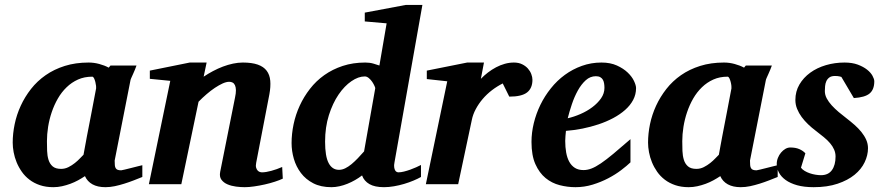

<svg xmlns="http://www.w3.org/2000/svg" viewBox="-20 -757 3634 789"><path d="M375 -394Q375.5 -396 374.8 -403.8Q374 -411.6 371.8 -420.2Q369.6 -428.7 366.5 -435.3Q363.3 -441.9 358.9 -441.9Q326.7 -441.9 300.5 -430.2Q274.4 -418.5 253.7 -398.4Q232.9 -378.4 217.8 -352.1Q202.6 -325.7 192.6 -296.1Q182.6 -266.6 177.7 -235.8Q172.9 -205.1 172.9 -176.8Q172.9 -156.7 173.6 -136.7Q174.3 -116.7 179.4 -100.1Q184.6 -83.5 196.5 -73.2Q208.5 -63 231 -63Q247.1 -63 261.5 -70.3Q275.9 -77.6 287.8 -87.2Q299.8 -96.7 308.8 -106.4Q317.9 -116.2 323.2 -121.1Q326.7 -141.1 328.9 -152.1Q331.1 -163.1 332.8 -173.1Q334.5 -183.1 336.9 -195.8Q339.4 -208.5 344 -232.2Q348.6 -255.9 356 -294.2Q363.3 -332.5 375 -394ZM564.9 -29.8Q547.9 -22.9 529.1 -15.6Q510.3 -8.3 490.7 -2.2Q471.2 3.9 451.7 8.1Q432.1 12.2 413.1 12.2Q381.3 12.2 360.1 0.5Q338.9 -11.2 329.1 -33.2Q315.9 -24.4 300.8 -16.1Q285.6 -7.8 269 -1.7Q252.4 4.4 234.9 8.3Q217.3 12.2 199.2 12.2Q168.5 12.2 144 3.9Q119.6 -4.4 101.1 -18.6Q82.5 -32.7 69.6 -51.3Q56.6 -69.8 48.3 -90.1Q40 -110.4 36.1 -131.3Q32.2 -152.3 32.2 -170.9Q32.2 -208 40.3 -246.8Q48.3 -285.6 65.2 -322.3Q82 -358.9 107.4 -391.4Q132.8 -423.8 167.5 -448Q202.1 -472.2 246.3 -486.1Q290.5 -500 344.2 -500Q366.2 -500 387.9 -494.1Q409.7 -488.3 426.8 -479L434.1 -487.8H541Q538.6 -480.5 534.7 -471.2Q530.8 -461.9 526.9 -453.1Q522.9 -444.3 519.8 -437.3Q516.6 -430.2 516.1 -426.8L451.2 -97.2Q451.2 -85.9 451.9 -78.1Q452.6 -70.3 455.6 -65.7Q458.5 -61 463.9 -59.1Q469.2 -57.1 478 -57.1Q480 -57.1 492.4 -60.1Q504.9 -63 519.8 -66.9Q534.7 -70.8 547.9 -74Q561 -77.1 564.9 -78.1Z M1142.1 -22.9Q1128.9 -16.6 1109.4 -10.3Q1089.8 -3.9 1068.1 1Q1046.4 5.9 1024.7 9Q1002.9 12.2 985.8 12.2Q969.2 12.2 950 9.8Q930.7 7.3 914.8 0.5Q898.9 -6.3 889.9 -18.6Q880.9 -30.8 884.8 -50.8L945.8 -356Q949.7 -374 949.5 -386.5Q949.2 -398.9 945.6 -406.7Q941.9 -414.6 935.8 -417.7Q929.7 -420.9 921.9 -420.9Q910.2 -420.9 895 -414.1Q879.9 -407.2 863 -396Q846.2 -384.8 828.9 -369.9Q811.5 -355 795.9 -338.9L725.1 0H591.8L679.7 -424.8L595.7 -433.1V-466.8L759.8 -500H829.1L816.9 -441.9Q835 -454.1 855.2 -464.8Q875.5 -475.6 896.2 -483.4Q917 -491.2 937.7 -495.6Q958.5 -500 978 -500Q1015.1 -500 1039.3 -491.5Q1063.5 -482.9 1075.9 -466.3Q1088.4 -449.7 1090.6 -425.3Q1092.8 -400.9 1086.9 -369.1L1032.7 -87.9Q1030.3 -75.7 1032.5 -68.1Q1034.7 -60.5 1038.8 -56.2Q1043 -51.8 1047.9 -50.3Q1052.7 -48.8 1056.6 -48.8Q1072.3 -48.8 1094.7 -54.9Q1117.2 -61 1139.6 -70.8Z M1522 -394Q1522.5 -396 1519 -403.8Q1515.6 -411.6 1509.8 -420.4Q1503.9 -429.2 1495.8 -436Q1487.8 -442.9 1479 -442.9Q1452.6 -442.9 1424.1 -423.3Q1395.5 -403.8 1371.3 -368.4Q1347.2 -333 1331.5 -283.7Q1315.9 -234.4 1315.9 -174.8Q1315.9 -114.3 1330.6 -86.7Q1345.2 -59.1 1373 -59.1Q1385.7 -59.1 1398.7 -65.4Q1411.6 -71.8 1424.6 -82.5Q1437.5 -93.3 1450.4 -106.7Q1463.4 -120.1 1476.1 -134.8ZM1601.1 -89.8Q1598.6 -77.6 1599.9 -69.6Q1601.1 -61.5 1603.8 -56.9Q1606.4 -52.2 1610.4 -50.5Q1614.3 -48.8 1617.2 -48.8Q1627.4 -48.8 1640.1 -52Q1652.8 -55.2 1665.8 -59.8Q1678.7 -64.5 1690.2 -69.6Q1701.7 -74.7 1710 -79.1V-29.8Q1697.3 -22.5 1679.2 -14.9Q1661.1 -7.3 1640.6 -1.2Q1620.1 4.9 1598.9 8.5Q1577.6 12.2 1558.1 12.2Q1520 12.2 1498 -0.5Q1476.1 -13.2 1467.8 -36.1Q1454.6 -25.9 1439.2 -17.1Q1423.8 -8.3 1407.5 -1.7Q1391.1 4.9 1374.5 8.5Q1357.9 12.2 1341.8 12.2Q1298.3 12.2 1267.3 -3.9Q1236.3 -20 1216.6 -46.1Q1196.8 -72.3 1187.5 -104.5Q1178.2 -136.7 1178.2 -168.9Q1178.2 -207 1186.5 -246.6Q1194.8 -286.1 1211.7 -322.8Q1228.5 -359.4 1253.7 -391.8Q1278.8 -424.3 1312.5 -448.2Q1346.2 -472.2 1388.4 -486.1Q1430.7 -500 1481 -500Q1499.5 -500 1514.4 -495.6Q1529.3 -491.2 1539.1 -487.8L1568.8 -661.1L1479 -668.9V-705.1L1647.9 -736.8H1715.8Z M2168 -429.2Q2168 -394.5 2146 -377.2Q2124 -359.9 2072.8 -359.9L2045.9 -414.1Q2022.5 -402.3 2001.2 -386Q1980 -369.6 1963.4 -350.1Q1946.8 -330.6 1935.1 -308.6Q1923.3 -286.6 1918.9 -264.2L1862.8 0H1730L1817.9 -422.9L1733.9 -432.1V-466.8L1899.9 -500H1968.8L1956.1 -433.1Q1969.2 -446.8 1985.1 -459Q2001 -471.2 2018.6 -480.5Q2036.1 -489.7 2054.7 -494.9Q2073.2 -500 2091.8 -500Q2111.3 -500 2125.7 -492.9Q2140.1 -485.8 2149.4 -475.3Q2158.7 -464.8 2163.3 -452.4Q2168 -439.9 2168 -429.2Z M2463.9 -396Q2463.9 -404.8 2462.6 -413.3Q2461.4 -421.9 2457.8 -428.7Q2454.1 -435.5 2447 -439.7Q2439.9 -443.8 2428.7 -443.8Q2405.3 -443.8 2387 -427.2Q2368.7 -410.6 2354.5 -385Q2340.3 -359.4 2330.1 -328.9Q2319.8 -298.3 2313 -271Q2338.9 -276.9 2365.7 -288.6Q2392.6 -300.3 2414.3 -316.7Q2436 -333 2450 -353Q2463.9 -373 2463.9 -396ZM2593.8 -395Q2593.8 -368.7 2581.8 -346.2Q2569.8 -323.7 2548.8 -305.2Q2527.8 -286.6 2499.8 -271.7Q2471.7 -256.8 2439.7 -246.1Q2407.7 -235.4 2373.3 -228.5Q2338.9 -221.7 2305.7 -219.2Q2304.7 -210 2303.7 -198.2Q2302.7 -186.5 2302.7 -178.2Q2302.7 -152.3 2306.6 -130.4Q2310.5 -108.4 2319.3 -92.3Q2328.1 -76.2 2342.5 -67.1Q2356.9 -58.1 2377.9 -58.1Q2394 -58.1 2410.6 -64.5Q2427.2 -70.8 2449.2 -85.7Q2471.2 -100.6 2500.5 -125Q2529.8 -149.4 2570.8 -185.1V-89.8Q2556.2 -75.7 2532.7 -57.9Q2509.3 -40 2479.5 -24.4Q2449.7 -8.8 2415.5 1.7Q2381.3 12.2 2344.7 12.2Q2312 12.2 2279.8 3.9Q2247.6 -4.4 2221.9 -25.4Q2196.3 -46.4 2180.2 -82.3Q2164.1 -118.2 2164.1 -173.8Q2164.1 -211.9 2173.6 -251Q2183.1 -290 2200.7 -326.2Q2218.3 -362.3 2243.7 -394Q2269 -425.8 2301 -449.2Q2333 -472.7 2371.1 -486.3Q2409.2 -500 2451.7 -500Q2488.3 -500 2515.1 -487.8Q2542 -475.6 2559.6 -458.7Q2577.1 -441.9 2585.4 -424.1Q2593.8 -406.2 2593.8 -395Z M2985.8 -394Q2986.3 -396 2985.6 -403.8Q2984.9 -411.6 2982.7 -420.2Q2980.5 -428.7 2977.3 -435.3Q2974.1 -441.9 2969.7 -441.9Q2937.5 -441.9 2911.4 -430.2Q2885.3 -418.5 2864.5 -398.4Q2843.8 -378.4 2828.6 -352.1Q2813.5 -325.7 2803.5 -296.1Q2793.5 -266.6 2788.6 -235.8Q2783.7 -205.1 2783.7 -176.8Q2783.7 -156.7 2784.4 -136.7Q2785.2 -116.7 2790.3 -100.1Q2795.4 -83.5 2807.4 -73.2Q2819.3 -63 2841.8 -63Q2857.9 -63 2872.3 -70.3Q2886.7 -77.6 2898.7 -87.2Q2910.6 -96.7 2919.7 -106.4Q2928.7 -116.2 2934.1 -121.1Q2937.5 -141.1 2939.7 -152.1Q2941.9 -163.1 2943.6 -173.1Q2945.3 -183.1 2947.8 -195.8Q2950.2 -208.5 2954.8 -232.2Q2959.5 -255.9 2966.8 -294.2Q2974.1 -332.5 2985.8 -394ZM3175.8 -29.8Q3158.7 -22.9 3139.9 -15.6Q3121.1 -8.3 3101.6 -2.2Q3082 3.9 3062.5 8.1Q3043 12.2 3023.9 12.2Q2992.2 12.2 2970.9 0.5Q2949.7 -11.2 2939.9 -33.2Q2926.8 -24.4 2911.6 -16.1Q2896.5 -7.8 2879.9 -1.7Q2863.3 4.4 2845.7 8.3Q2828.1 12.2 2810.1 12.2Q2779.3 12.2 2754.9 3.9Q2730.5 -4.4 2711.9 -18.6Q2693.4 -32.7 2680.4 -51.3Q2667.5 -69.8 2659.2 -90.1Q2650.9 -110.4 2647 -131.3Q2643.1 -152.3 2643.1 -170.9Q2643.1 -208 2651.1 -246.8Q2659.2 -285.6 2676 -322.3Q2692.9 -358.9 2718.3 -391.4Q2743.7 -423.8 2778.3 -448Q2813 -472.2 2857.2 -486.1Q2901.4 -500 2955.1 -500Q2977.1 -500 2998.8 -494.1Q3020.5 -488.3 3037.6 -479L3044.9 -487.8H3151.9Q3149.4 -480.5 3145.5 -471.2Q3141.6 -461.9 3137.7 -453.1Q3133.8 -444.3 3130.6 -437.3Q3127.4 -430.2 3127 -426.8L3062 -97.2Q3062 -85.9 3062.7 -78.1Q3063.5 -70.3 3066.4 -65.7Q3069.3 -61 3074.7 -59.1Q3080.1 -57.1 3088.9 -57.1Q3090.8 -57.1 3103.3 -60.1Q3115.7 -63 3130.6 -66.9Q3145.5 -70.8 3158.7 -74Q3171.9 -77.1 3175.8 -78.1Z M3572.8 -422.9Q3572.8 -389.2 3553.7 -373Q3534.7 -356.9 3488.8 -354L3437.5 -440.9Q3434.1 -441.9 3430.2 -442.9Q3426.8 -443.8 3421.9 -444.3Q3417 -444.8 3411.6 -444.8Q3396.5 -444.8 3388.2 -438.7Q3379.9 -432.6 3375.7 -423.3Q3371.6 -414.1 3370.6 -403.1Q3369.6 -392.1 3369.6 -382.8Q3369.6 -367.2 3377.4 -352.5Q3385.3 -337.9 3397.9 -324Q3410.6 -310.1 3426.5 -296.6Q3442.4 -283.2 3458.5 -271Q3475.6 -257.8 3491.5 -243.9Q3507.3 -230 3519.8 -214.6Q3532.2 -199.2 3539.6 -182.6Q3546.9 -166 3546.9 -147.9Q3546.9 -119.1 3533.2 -90.3Q3519.5 -61.5 3491.7 -38.8Q3463.9 -16.1 3421.9 -2Q3379.9 12.2 3323.7 12.2Q3284.2 12.2 3255.6 4.2Q3227.1 -3.9 3208.5 -17.3Q3189.9 -30.8 3180.9 -47.9Q3171.9 -64.9 3171.9 -83Q3171.9 -96.2 3176.8 -108.4Q3181.6 -120.6 3189.7 -130.1Q3197.8 -139.6 3207.5 -145.3Q3217.3 -150.9 3227.5 -150.9Q3249.5 -150.9 3264.6 -144.3Q3279.8 -137.7 3289.6 -127L3271.5 -67.9Q3276.9 -60.5 3286.6 -54.7Q3296.4 -48.8 3307.9 -44.9Q3319.3 -41 3331.3 -39.1Q3343.3 -37.1 3353.5 -37.1Q3383.8 -37.1 3398.7 -57.9Q3413.6 -78.6 3413.6 -113.8Q3413.6 -128.9 3407.7 -142.3Q3401.9 -155.8 3391.1 -168.5Q3380.4 -181.2 3365.2 -193.6Q3350.1 -206.1 3331.5 -220.2Q3315.9 -231.9 3301 -246.1Q3286.1 -260.3 3274.4 -276.1Q3262.7 -292 3255.6 -309.6Q3248.5 -327.1 3248.5 -346.2Q3248.5 -381.3 3265.1 -409.7Q3281.7 -438 3309.6 -458.3Q3337.4 -478.5 3374 -489.3Q3410.6 -500 3450.7 -500Q3481.9 -500 3504.9 -491.5Q3527.8 -482.9 3543 -470.9Q3558.1 -459 3565.4 -445.6Q3572.8 -432.1 3572.8 -422.9Z"/></svg>

Font: Charis SIL Afr
Style: Bold Italic
Weight: 700
Italic angle: -11°
Foundry: SIL International
Version: Version 5.000